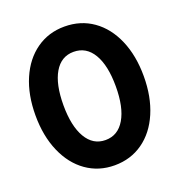

<svg xmlns="http://www.w3.org/2000/svg" viewBox="-137 -884 934 1000"><g transform="rotate(-20 330.0 -384.5)"><path d="M30 -385Q30 -499 67.5 -586Q105 -673 173 -721Q241 -769 329 -769Q419 -769 487 -721Q555 -673 592.5 -586Q630 -499 630 -385Q630 -271 592.5 -183.5Q555 -96 487 -48Q419 0 330 0Q242 0 174 -48Q106 -96 68 -183.5Q30 -271 30 -385ZM330 -140Q399 -140 437 -204.5Q475 -269 475 -385Q475 -501 437 -565Q399 -629 329 -629Q260 -629 222.5 -565Q185 -501 185 -385Q185 -270 223 -205Q261 -140 330 -140Z"/></g></svg>

Font: BLUETTI 2.0
Style: Bold
Weight: 700
Designer: Stijn de Vries
Foundry: tokotype
Version: Version 2.005;October 31, 2023;FontCreator 14.0.0.2814 64-bi